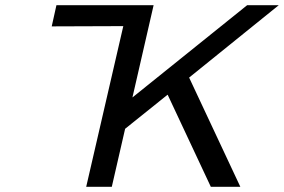

<svg xmlns="http://www.w3.org/2000/svg" viewBox="-20 -715 1087 735"><path d="M178 -614 196 -695H568L487 -342L926 -695H1047L704 -418L900 0H787L622 -352H621L459 -222L408 0H310L452 -615Z"/></svg>

Font: Coval
Style: Italic
Weight: 400
Foundry: Context Ltd
Version: Version 001.000